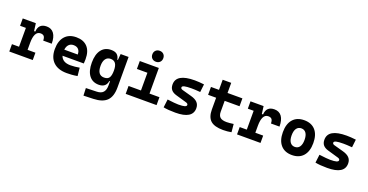

<svg xmlns="http://www.w3.org/2000/svg" viewBox="-36 -1654 5345 2785"><g transform="rotate(20 2636.5 -261.0)"><path d="M272 -222.7V-113.3H393.1V0H30.8V-113.3H140.1V-404.3H50.3V-517.6H252.4L267.6 -400.9H286.1Q293.9 -527.3 418.5 -527.3Q492.2 -527.3 531.5 -473.1Q570.8 -418.9 570.8 -316.9H439Q439 -362.8 422.1 -382.8Q405.3 -402.8 368.2 -402.8Q319.8 -402.8 295.9 -356Q272 -309.1 272 -222.7Z M919.9 9.8Q785.6 9.8 712.4 -59.8Q639.2 -129.4 639.2 -259.8Q639.2 -386.7 701.4 -457Q763.7 -527.3 877 -527.3Q987.8 -527.3 1048.3 -462.4Q1108.9 -397.5 1108.9 -273.4Q1108.9 -238.3 1106 -206.5H777.3Q807.6 -115.2 931.6 -115.2Q966.8 -115.2 1001 -118.9Q1035.2 -122.6 1070.8 -128.9L1083.5 -3.9Q1033.7 4.9 992.7 7.3Q951.7 9.8 919.9 9.8ZM771 -298.3H979Q979 -350.6 952.4 -378.4Q925.8 -406.2 877.9 -406.2Q833 -406.2 805.4 -378.2Q777.8 -350.1 771 -298.3Z M1260.7 233.4 1255.9 118.2 1421.9 113.3Q1490.2 111.3 1521 75.4Q1551.8 39.6 1551.8 -30.3V-93.8H1541Q1533.2 -42 1500.5 -16.1Q1467.8 9.8 1413.6 9.8Q1317.4 9.8 1263.9 -59.6Q1210.4 -128.9 1210.4 -258.3Q1210.4 -386.7 1263.9 -457Q1317.4 -527.3 1414.6 -527.3Q1473.6 -527.3 1504.2 -501.7Q1534.7 -476.1 1543.9 -423.8H1553.2L1561.5 -517.6H1684.1V-45.9Q1684.1 92.3 1619.1 158Q1554.2 223.6 1412.1 228.5ZM1551.8 -258.3Q1551.8 -333.5 1526.6 -368.2Q1501.5 -402.8 1450.7 -402.8Q1400.4 -402.8 1373 -365Q1345.7 -327.1 1345.7 -258.3Q1345.7 -114.7 1450.7 -114.7Q1507.3 -114.7 1529.5 -148.9Q1551.8 -183.1 1551.8 -258.3Z M1827.6 0V-122.1H2019V-395.5H1856.9V-517.6H2150.9V-122.1H2304.2V0ZM2079.1 -587.4Q2041.5 -587.4 2018.1 -610.8Q1994.6 -634.3 1994.6 -671.9Q1994.6 -709.5 2018.1 -732.9Q2041.5 -756.3 2079.1 -756.3Q2116.7 -756.3 2140.1 -732.9Q2163.6 -709.5 2163.6 -671.9Q2163.6 -634.3 2140.1 -610.8Q2116.7 -587.4 2079.1 -587.4Z M2596.7 9.8Q2480.5 9.8 2411.6 -4.9L2427.2 -131.3Q2488.8 -123.5 2530.8 -119.6Q2572.8 -115.7 2596.7 -115.7Q2663.1 -115.7 2692.9 -124.8Q2722.7 -133.8 2722.7 -153.8Q2722.7 -174.8 2691.9 -184.1L2523.4 -232.9Q2471.7 -248 2445.6 -279.1Q2419.4 -310.1 2419.4 -362.3Q2419.4 -527.3 2703.1 -527.3Q2736.3 -527.3 2772.2 -524.9Q2808.1 -522.5 2848.1 -517.6L2834 -395Q2789.6 -398.9 2756.3 -400.4Q2723.1 -401.9 2700.2 -401.9Q2623.5 -401.9 2589.1 -393.3Q2554.7 -384.8 2554.7 -365.2Q2554.7 -343.8 2584 -335.4L2729 -295.4Q2795.9 -277.3 2828.9 -242.9Q2861.8 -208.5 2861.8 -153.3Q2861.8 9.8 2596.7 9.8Z M3332.5 9.8Q3198.7 9.8 3139.2 -43.9Q3079.6 -97.7 3079.6 -215.8V-396H2955.6V-517.6H3079.6V-673.8H3211.4V-517.6H3440.9V-396H3211.4V-228.5Q3211.4 -169.4 3241.9 -142.6Q3272.5 -115.7 3342.3 -115.7Q3364.7 -115.7 3390.4 -118.4Q3416 -121.1 3448.7 -125.5L3460.4 -2Q3428.2 3.9 3397.7 6.8Q3367.2 9.8 3332.5 9.8Z M3787.6 -222.7V-113.3H3908.7V0H3546.4V-113.3H3655.8V-404.3H3565.9V-517.6H3768.1L3783.2 -400.9H3801.8Q3809.6 -527.3 3934.1 -527.3Q4007.8 -527.3 4047.1 -473.1Q4086.4 -418.9 4086.4 -316.9H3954.6Q3954.6 -362.8 3937.7 -382.8Q3920.9 -402.8 3883.8 -402.8Q3835.4 -402.8 3811.5 -356Q3787.6 -309.1 3787.6 -222.7Z M4394.5 9.8Q4282.7 9.8 4221.2 -60.5Q4159.7 -130.9 4159.7 -258.8Q4159.7 -387.2 4221.2 -457.3Q4282.7 -527.3 4394.5 -527.3Q4506.3 -527.3 4567.9 -457.3Q4629.4 -387.2 4629.4 -258.8Q4629.4 -130.9 4567.9 -60.5Q4506.3 9.8 4394.5 9.8ZM4394.5 -115.7Q4442.4 -115.7 4468.3 -153.1Q4494.1 -190.4 4494.1 -258.8Q4494.1 -327.6 4468.3 -364.7Q4442.4 -401.9 4394.5 -401.9Q4347.2 -401.9 4321 -364.7Q4294.9 -327.6 4294.9 -258.8Q4294.9 -190.4 4321 -153.1Q4347.2 -115.7 4394.5 -115.7Z M4940.4 9.8Q4824.2 9.8 4755.4 -4.9L4771 -131.3Q4832.5 -123.5 4874.5 -119.6Q4916.5 -115.7 4940.4 -115.7Q5006.8 -115.7 5036.6 -124.8Q5066.4 -133.8 5066.4 -153.8Q5066.4 -174.8 5035.6 -184.1L4867.2 -232.9Q4815.4 -248 4789.3 -279.1Q4763.2 -310.1 4763.2 -362.3Q4763.2 -527.3 5046.9 -527.3Q5080.1 -527.3 5116 -524.9Q5151.9 -522.5 5191.9 -517.6L5177.7 -395Q5133.3 -398.9 5100.1 -400.4Q5066.9 -401.9 5043.9 -401.9Q4967.3 -401.9 4932.9 -393.3Q4898.4 -384.8 4898.4 -365.2Q4898.4 -343.8 4927.7 -335.4L5072.8 -295.4Q5139.6 -277.3 5172.6 -242.9Q5205.6 -208.5 5205.6 -153.3Q5205.6 9.8 4940.4 9.8Z"/></g></svg>

Font: Cascadia Code PL
Style: Bold
Weight: 700
Monospace: yes
Designer: Aaron Bell
Foundry: Saja Typeworks
Version: Version 2404.023; ttfautohint (v1.8.4)